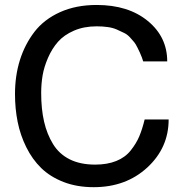

<svg xmlns="http://www.w3.org/2000/svg" viewBox="-20 -738 749 781"><path d="M568.4 -252H666Q666 -136.7 579.1 -56.6Q492.2 23.4 361.3 23.4Q293 23.4 238.8 2.4Q184.6 -18.6 147.9 -54.2Q111.3 -89.8 86.9 -139.2Q62.5 -188.5 51.8 -242.2Q41 -295.9 41 -355.5Q41 -429.7 61 -493.7Q81.1 -557.6 120.1 -608.4Q159.2 -659.2 224.1 -688.5Q289.1 -717.8 373 -717.8Q502 -717.8 581.1 -652.8Q660.2 -587.9 660.2 -488.3H562.5Q562.5 -490.2 557.1 -504.4Q551.8 -518.6 548.8 -524.4Q545.9 -530.3 539.1 -544.4Q532.2 -558.6 525.9 -566.4Q519.5 -574.2 508.8 -585.9Q498 -597.7 484.9 -604Q471.7 -610.4 455.6 -617.7Q439.5 -625 418.5 -627.9Q397.5 -630.9 373 -630.9Q321.3 -630.9 280.8 -613.3Q240.2 -595.7 215.8 -567.9Q191.4 -540 175.3 -502.9Q159.2 -465.8 153.3 -431.2Q147.5 -396.5 147.5 -359.4Q147.5 -294.9 159.2 -243.7Q170.9 -192.4 195.8 -151.9Q220.7 -111.3 263.7 -89.8Q306.6 -68.4 367.2 -68.4Q416 -68.4 452.6 -83Q489.3 -97.7 511.7 -126Q534.2 -154.3 546.4 -183.1Q558.6 -211.9 568.4 -252Z"/></svg>

Font: Druckschrift BY WOK
Style: Medium
Weight: 400
Version: Version 001.000